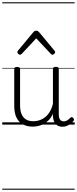

<svg xmlns="http://www.w3.org/2000/svg" viewBox="-20 -1111 686 1712"><path d="M270 18Q222 18 185 -1.5Q148 -21 127.5 -61.5Q107 -102 107 -166V-496Q107 -505 113 -509.5Q119 -514 132 -514Q146 -514 152.5 -509.5Q159 -505 159 -496V-171Q159 -127 171.5 -95.5Q184 -64 210 -47Q236 -30 277 -30Q306 -30 333 -39Q360 -48 383 -66.5Q406 -85 424 -115Q442 -145 452 -186V-496Q452 -506 458.5 -510.5Q465 -515 479 -515Q492 -515 498 -510.5Q504 -506 504 -496V-93Q504 -73 508.5 -58.5Q513 -44 523 -36.5Q533 -29 547 -29Q557 -29 567 -32.5Q577 -36 587 -43Q597 -50 607 -61Q613 -67 620 -66.5Q627 -66 633 -59Q638 -54 639.5 -47Q641 -40 636 -34Q625 -19 609 -7Q593 5 575 12Q557 19 537 19Q517 19 502 13Q487 7 476 -5Q465 -17 459 -35Q453 -53 452 -76V-97Q437 -63 415.5 -41Q394 -19 370 -6Q346 7 320.5 12.5Q295 18 270 18ZM158 -623Q150 -623 142.5 -631Q135 -639 135 -647Q135 -649 136 -652Q137 -655 140 -659L278 -825Q283 -831 288.5 -834Q294 -837 303 -837Q312 -837 317.5 -834Q323 -831 328 -825L466 -659Q470 -655 471 -652Q472 -649 472 -647Q472 -639 464 -631Q456 -623 448 -623Q443 -623 439.5 -625.5Q436 -628 432 -632L303 -769L175 -632Q171 -628 167 -625.5Q163 -623 158 -623ZM0 571H646V581H0ZM0 -20H646V0H0ZM0 -505H646V-500H0ZM0 -1091H646V-1081H0Z"/></svg>

Font: Playwrite PT Guides
Style: Regular
Weight: 400
Designer: Veronika Burian, José Scaglione
Foundry: TypeTogether
Version: Version 1.003